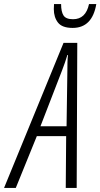

<svg xmlns="http://www.w3.org/2000/svg" viewBox="-86 -929 496 949"><path d="M390 -909H354Q338 -834 275 -834Q240 -834 228 -852.5Q216 -871 216 -909H181Q180 -899 180 -884Q180 -844 200.5 -817.5Q221 -791 273 -791Q370 -791 390 -909ZM220 -579Q237 -623 247 -657H250Q248 -641 247.5 -621Q247 -601 247 -579L243 -305H114ZM-8 0 96 -256H241L239 0H293L296 -717H228L-66 0Z"/></svg>

Font: Noto Sans Display Condensed Light
Style: Italic
Weight: 300
Width: 3
Designer: Monotype Design team
Foundry: Monotype Imaging Inc.
Version: 1.000